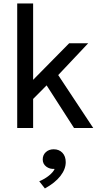

<svg xmlns="http://www.w3.org/2000/svg" viewBox="-20 -740 583 1110"><path d="M79.5 0V-720H171.5V-278.5L380 -490H490L316.5 -306L519 0H408L249.5 -246.5L171.5 -168V0ZM239.5 349.5 207 308Q238.5 295 263 275.2Q287.5 255.5 296 236.5Q267.5 238.5 247.2 223Q227 207.5 227 182Q227 156 245 139.5Q263 123 290.5 123Q321.5 123 340.8 143.2Q360 163.5 360 197.5Q360 238 329.2 277.5Q298.5 317 239.5 349.5Z"/></svg>

Font: Geologica Light
Style: Regular
Weight: 300
Designer: Sindre Bremnes, Frode Helland
Foundry: Monokrom Skriftforlag AS
Version: Version 1.010; ttfautohint (v1.8.4.7-5d5b);gftools[0.9.28]